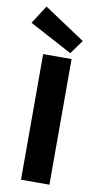

<svg xmlns="http://www.w3.org/2000/svg" viewBox="-107 -937 508 981"><g transform="rotate(10 146.5 -447.0)"><path d="M76.9 0V-651.8H224.3V0ZM212.5 -680.3 -9.4 -798.9 51.8 -893.8 264.7 -752.4Z"/></g></svg>

Font: Source Sans Variable
Style: Regular
Weight: 200
Designer: Paul D. Hunt
Foundry: Adobe Systems Incorporated
Version: Version 3.006;hotconv 1.0.111;makeotfexe 2.5.65597